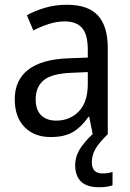

<svg xmlns="http://www.w3.org/2000/svg" viewBox="-20 -566 548 807"><path d="M261 -546Q350 -546 391.5 -501Q433 -456 433 -364V0H370L355 -75H352Q322 -32 286.5 -11Q251 10 193 10Q124 10 83 -32Q42 -74 42 -149Q42 -229 98.5 -273Q155 -317 269 -321L349 -324V-357Q349 -422 324.5 -449Q300 -476 253 -476Q218 -476 184.5 -465Q151 -454 120 -438L93 -502Q127 -521 170 -533.5Q213 -546 261 -546ZM281 -260Q198 -257 164 -229Q130 -201 130 -149Q130 -103 153.5 -81Q177 -59 216 -59Q274 -59 311.5 -98Q349 -137 349 -213V-263ZM366 116Q366 163 411 163Q426 163 436 161Q446 159 453 157V213Q441 217 427.5 219Q414 221 396 221Q345 221 320.5 197Q296 173 296 128Q296 87 323.5 49Q351 11 384 -14L431 0Q397 33 381.5 59.5Q366 86 366 116Z"/></svg>

Font: Noto Sans Telugu SemiCondensed
Style: Regular
Weight: 400
Width: 4
Designer: Jelle Bosma - Monotype Design Team
Foundry: Monotype Imaging Inc.
Version: Version 2.005; ttfautohint (v1.8.4.7-5d5b)